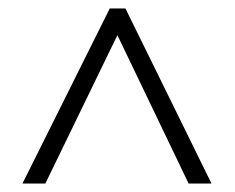

<svg xmlns="http://www.w3.org/2000/svg" viewBox="-20 -738 554 453"><path d="M33 -305 239 -718H276L479 -305H425L257 -655L87 -305Z"/></svg>

Font: Noto Sans Tamil SemiCondensed Light
Style: Regular
Weight: 300
Width: 4
Designer: Jelle Bosma - Monotype Design Team
Foundry: Monotype Imaging Inc.
Version: Version 2.004; ttfautohint (v1.8.4.7-5d5b)